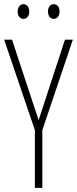

<svg xmlns="http://www.w3.org/2000/svg" viewBox="-20 -905 371 925"><path d="M65 -849C65 -829 76 -814 93 -814C109 -814 121 -828 121 -849C121 -871 109 -885 93 -885C76 -885 65 -869 65 -849ZM211 -850C211 -829 222 -814 239 -814C255 -814 267 -828 267 -850C267 -872 255 -885 239 -885C222 -885 211 -870 211 -850ZM166 -326 38 -714H0L148 -278V0H184V-278L331 -714H293Z"/></svg>

Font: Noto Sans Bengali ExtraCondensed ExtraLight
Style: Regular
Weight: 200
Width: 2
Designer: Joana Ranito - Universal Thirst; Jelle Bosma - Monotype Design Team
Foundry: Universal Thirst ehf.
Version: Version 3.000